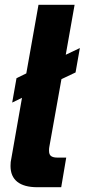

<svg xmlns="http://www.w3.org/2000/svg" viewBox="-20 -783 354 803"><path d="M237 -452 186 -167Q185 -162 185 -153Q185 -136 194 -130Q203 -124 218 -124H257L236 0H136Q81 0 52.5 -22.5Q24 -45 24 -89Q24 -107 27 -118L72 -374L31 -354L49 -456L90 -476L141 -763H292L255 -554L314 -582L296 -480Z"/></svg>

Font: Open Sauce One ExtraBold Italic
Style: Regular
Weight: 800
Italic angle: -10°
Designer: Alfredo Marco Pradil
Foundry: Creative Sauce Fz LLC
Version: Version 1.477